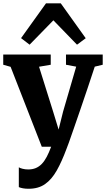

<svg xmlns="http://www.w3.org/2000/svg" viewBox="-20 -885 640 1158"><path d="M152.5 253.5Q134 253.5 118.8 250.8Q103.5 248 93.5 243.5V124Q100.5 129 116.5 133Q132.5 137 150 137Q175.5 137 195.5 128.8Q215.5 120.5 231.8 103.8Q248 87 261.8 61Q275.5 35 288.5 0H232L44 -482L-0.5 -494.5V-556H286V-494.5L215.5 -482.5L300.5 -211.5L333.5 -103.5L360.5 -212L439.5 -483L378 -494.5V-556H599.5V-494.5L551.5 -483Q531 -420.5 508.5 -353.5Q486 -286.5 464.5 -224Q443 -161.5 425.2 -110.2Q407.5 -59 395.8 -26.2Q384 6.5 381 13Q352.5 90 322 143.8Q291.5 197.5 251.5 225.5Q211.5 253.5 152.5 253.5ZM158.5 -615.5 107 -655 257.5 -865H346.5L497 -654.5L444.5 -615.5L302 -762.5Z"/></svg>

Font: Merriweather Light 18pt ExtraBold
Style: Regular
Weight: 800
Version: Version 2.100